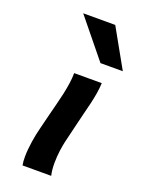

<svg xmlns="http://www.w3.org/2000/svg" viewBox="-146 -840 672 907"><g transform="rotate(20 189.5 -386.5)"><path d="M305.2 -493.2Q304.2 -468.3 299.8 -441.7Q295.4 -415 288.8 -386.7Q282.2 -358.4 274.4 -328.4Q266.6 -298.3 259.3 -266.6L237.3 -174.8Q235.4 -166 232.9 -153.6Q230.5 -141.1 228.5 -126.2Q226.6 -111.3 225.3 -94.7Q224.1 -78.1 224.1 -61.5Q224.1 -45.4 225.6 -29.8Q227.1 -14.2 230.5 0H86.4Q84.5 -9.8 83.7 -20.8Q83 -31.7 83 -43Q83 -62 85 -81.8Q86.9 -101.6 89.8 -120.8Q92.8 -140.1 96.4 -158Q100.1 -175.8 104 -190.4L123 -267.1Q129.9 -294.9 137.7 -324.5Q145.5 -354 151.9 -383.3Q158.2 -412.6 162.4 -440.7Q166.5 -468.8 166.5 -493.2ZM271 -773.4 379.4 -580.1H267.1L109.9 -773.4Z"/></g></svg>

Font: Andika New Basic
Style: Bold Italic
Weight: 700
Italic angle: -14°
Designer: Victor Gaultney, Annie Olsen, Pablo Ugerman
Foundry: SIL International
Version: Version 5.500